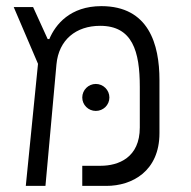

<svg xmlns="http://www.w3.org/2000/svg" viewBox="-20 -609 626 629"><path d="M64.5 0H128.9L165 -398.4C172.4 -478 228.5 -524.4 308.1 -524.4C414.1 -524.4 438 -440.9 438 -324.2V-191.4C438 -92.3 367.7 -65.9 309.6 -65.9H249.5V0H328.6C412.6 0 502.4 -47.9 502.4 -172.9V-346.7C502.4 -463.9 467.3 -588.9 312 -588.9C210 -588.9 161.6 -528.8 141.6 -481H136.2L88.4 -585.9H24.9L104.5 -399.9ZM293.9 -245.6C318.4 -245.6 338.4 -265.1 338.4 -289.6C338.4 -314 318.4 -334 293.9 -334C269.5 -334 249.5 -314 249.5 -289.6C249.5 -265.1 269.5 -245.6 293.9 -245.6Z"/></svg>

Font: Cascadia Mono NF Light
Style: Regular
Weight: 300
Monospace: yes
Designer: Aaron Bell
Foundry: Saja Typeworks
Version: Version 2404.023